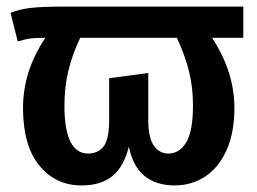

<svg xmlns="http://www.w3.org/2000/svg" viewBox="-20 -549 782 584"><path d="M720 -434H625Q693 -330 693 -221Q693 -145 669 -92Q645 -39 604 -12Q563 15 511 15Q455 15 419.5 -14Q384 -43 372 -103Q357 -42 322 -13.5Q287 15 228 15Q149 15 99.5 -45.5Q50 -106 50 -221Q50 -333 118 -434Q88 -434 72.5 -432Q57 -430 34 -423L12 -510Q39 -521 74 -525Q109 -529 178 -529H720ZM518 -434H224Q200 -384 188 -334Q176 -284 176 -228Q176 -82 248 -82Q278 -82 295 -103.5Q312 -125 312 -184V-311L431 -327V-184Q431 -130 448 -106Q465 -82 492 -82Q526 -82 546.5 -116Q567 -150 567 -229Q567 -284 554.5 -333.5Q542 -383 518 -434Z"/></svg>

Font: Fira Sans Medium
Style: Regular
Weight: 500
Designer: bBox Type GmbH & Carrois Corporate GbR & Edenspiekermann AG
Foundry: bBox Type GmbH & Carrois Corporate GbR & Edenspiekermann AG
Version: Version 4.301